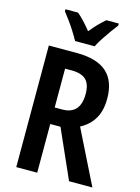

<svg xmlns="http://www.w3.org/2000/svg" viewBox="-137 -1013 795 1089"><g transform="rotate(15 260.5 -468.5)"><path d="M235 -714Q353 -714 410.5 -662.5Q468 -611 468 -508Q468 -437 440 -390Q412 -343 360 -316L517 0H380L253 -286H193V0H70V-714ZM233 -611H193V-383H237Q343 -383 343 -502Q343 -560 316 -585.5Q289 -611 233 -611ZM421 -937V-925Q406 -906 387 -879.5Q368 -853 350.5 -826Q333 -799 322 -777H207Q196 -798 179 -825Q162 -852 143 -878.5Q124 -905 108 -925V-937H182Q201 -921 222 -898.5Q243 -876 264 -850Q287 -878 306.5 -898Q326 -918 348 -937Z"/></g></svg>

Font: Avrile Sans Condensed SemiBold
Style: Regular
Weight: 600
Width: 3
Designer: Monotype Design Team
Foundry: Monotype Imaging Inc.
Version: Version 2.001;September 10, 2019;FontCreator 11.5.0.2425 64-